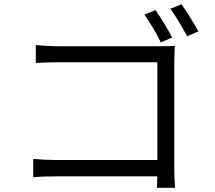

<svg xmlns="http://www.w3.org/2000/svg" viewBox="-20 -853 1017 910"><path d="M795.7 -675.4 742.3 -651.9Q728 -682.3 705.4 -720.2Q682.7 -758.2 664.4 -783.4L716.8 -805.4Q734.1 -781.5 757.6 -742.4Q781.1 -703.4 795.7 -675.4ZM920.3 -704.5 866.9 -681.2Q816.8 -773.1 787.4 -811.2L840.1 -833.1Q857.1 -809 880.6 -771.4Q904.1 -733.8 920.3 -704.5ZM256 -633.8H736.3Q777.8 -633.8 808.3 -635.5Q806.6 -590.2 806 -560.7V-56.3Q806 -11.1 809.7 37.1H723.9Q725.8 -15.1 725.8 -48.1V-558H256.6Q207.2 -558 149.7 -554.7V-639.4Q204.6 -633.8 256 -633.8ZM244.9 -94.7H768.4V-17.2H247.3Q186 -17.2 137.3 -13.4V-100Q192.1 -94.7 244.9 -94.7Z"/></svg>

Font: Min Sans VF VF
Style: Regular
Weight: 400
Designer: Jinseong-Kim, NotoSansCJK, Nunito
Foundry: Jinseong-Kim
Version: Version 1.420;Glyphs 3.1.2 (3151)